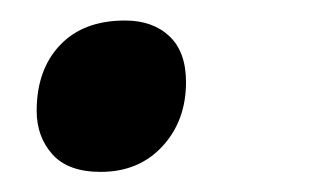

<svg xmlns="http://www.w3.org/2000/svg" viewBox="-20 -155 309 189"><path d="M16.1 -45.9Q16.1 -86.4 39.1 -110.6Q62 -134.8 103 -134.8Q130.4 -134.8 146.7 -119.4Q163.1 -104 163.1 -74.2Q163.1 -36.1 139.9 -11Q116.7 14.2 79.1 14.2Q46.9 14.2 31.5 -3.2Q16.1 -20.5 16.1 -45.9Z"/></svg>

Font: f51836669439504   
Style: Italic
Weight: 600
Italic angle: -12°
Foundry: Ascender Corporation
Version: Version 1.10